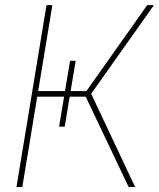

<svg xmlns="http://www.w3.org/2000/svg" viewBox="-20 -748 636 768"><path d="M260.3 -504.9H282.7L238.8 -241.2H216.3ZM45.9 0 166 -727.5H189.5L132.8 -383.8H325.7L568.8 -727.5H595.7L344.7 -373L520.5 0H494.6L322.8 -361.3H128.9L69.3 0Z"/></svg>

Font: Inter 28pt Thin
Style: Italic
Weight: 250
Italic angle: -9.3988°
Designer: Rasmus Andersson
Foundry: rsms
Version: Version 4.001;git-66647c0bb